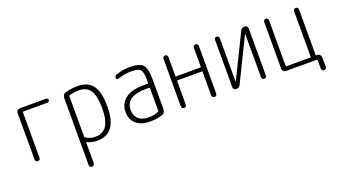

<svg xmlns="http://www.w3.org/2000/svg" viewBox="-63 -1046 3127 1782"><g transform="rotate(-20 1500.0 -155.0)"><path d="M156.2 0Q145.5 0 138.2 -6.8Q130.9 -13.7 130.9 -24.4V-485.4Q130.9 -500 141.6 -509.8Q152.3 -519.5 167 -519.5H423.8Q431.6 -519.5 438 -513.7Q444.3 -507.8 444.3 -500Q444.3 -492.2 438 -486.3Q431.6 -480.5 423.8 -480.5H184.6Q179.7 -480.5 179.7 -474.6V-24.4Q179.7 -14.6 172.9 -7.3Q166 0 156.2 0Z M635.7 -468.8V-69.3Q635.7 -65.4 639.6 -60.5Q679.7 -30.3 738.3 -31.2Q884.8 -31.2 883.8 -259.8Q883.8 -379.9 848.6 -434.1Q813.5 -488.3 738.3 -488.3Q681.6 -488.3 640.6 -474.6Q635.7 -472.7 635.7 -468.8ZM585 195.3V-467.8Q585 -504.9 619.1 -514.6Q672.9 -529.3 738.3 -530.3Q838.9 -530.3 886.7 -465.8Q934.6 -401.4 934.6 -259.8Q934.6 -121.1 885.3 -55.7Q835.9 9.8 738.3 9.8Q686.5 9.8 639.6 -12.7Q635.7 -14.6 635.7 -9.8V194.3Q635.7 204.1 627.9 211.9Q620.1 219.7 609.9 219.7Q599.6 219.7 592.3 212.9Q585 206.1 585 195.3Z M1328.1 -288.1Q1126 -288.1 1126 -152.3Q1126 -94.7 1161.6 -63Q1197.3 -31.2 1261.7 -31.2Q1316.4 -31.2 1359.4 -49.8Q1364.3 -51.8 1364.3 -56.6V-283.2Q1364.3 -288.1 1359.4 -288.1ZM1261.7 9.8Q1172.9 9.8 1124 -32.7Q1075.2 -75.2 1075.2 -151.9Q1075.2 -228.5 1133.8 -278.3Q1192.4 -328.1 1328.1 -328.1H1359.4Q1364.3 -328.1 1364.3 -332V-365.2Q1364.3 -441.4 1342.8 -464.8Q1321.3 -488.3 1252 -488.3Q1186.5 -488.3 1118.2 -463.9Q1110.4 -461.9 1104 -465.8Q1097.7 -469.7 1097.7 -477.5Q1097.7 -502 1118.2 -507.8Q1186.5 -530.3 1252 -530.3Q1348.6 -530.3 1381.8 -495.6Q1415 -460.9 1415 -355.5V-56.6Q1415 -18.6 1381.8 -7.8Q1331.1 9.8 1261.7 9.8Z M1575.2 -24.4V-496.1Q1575.2 -505.9 1582.5 -512.7Q1589.8 -519.5 1600.1 -519.5Q1610.4 -519.5 1617.2 -512.7Q1624 -505.9 1624 -496.1V-306.6Q1624 -301.8 1628.9 -301.8H1870.1Q1875 -301.8 1875 -306.6V-495.1Q1875 -505.9 1882.3 -512.7Q1889.6 -519.5 1899.9 -519.5Q1910.2 -519.5 1917.5 -512.7Q1924.8 -505.9 1924.8 -495.1V-25.4Q1924.8 -14.6 1917.5 -7.3Q1910.2 0 1899.9 0Q1889.6 0 1882.3 -6.8Q1875 -13.7 1875 -25.4V-257.8Q1875 -262.7 1870.1 -262.7H1628.9Q1624 -262.7 1624 -257.8V-24.4Q1624 -14.6 1617.2 -7.3Q1610.4 0 1600.1 0Q1589.8 0 1582.5 -6.8Q1575.2 -13.7 1575.2 -24.4Z M2114.3 0Q2102.5 0 2093.8 -8.3Q2085 -16.6 2085 -29.3V-497.1Q2085 -506.8 2091.3 -513.2Q2097.7 -519.5 2107.9 -519.5Q2118.2 -519.5 2125 -513.2Q2131.8 -506.8 2131.8 -497.1V-67.4Q2131.8 -66.4 2132.8 -66.4Q2133.8 -66.4 2133.8 -67.4L2342.8 -494.1Q2355.5 -520.5 2384.8 -519.5Q2396.5 -519.5 2405.8 -511.2Q2415 -502.9 2415 -491.2V-24.4Q2415 -14.6 2408.2 -7.3Q2401.4 0 2391.1 0Q2380.9 0 2374 -6.8Q2367.2 -13.7 2367.2 -24.4V-453.1Q2367.2 -454.1 2366.2 -454.1Q2365.2 -454.1 2365.2 -453.1L2156.2 -26.4Q2143.6 0 2114.3 0Z M2605.5 0Q2590.8 0 2580.6 -9.8Q2570.3 -19.5 2570.3 -35.2V-496.1Q2570.3 -505.9 2577.1 -512.7Q2584 -519.5 2593.8 -519.5Q2603.5 -519.5 2610.8 -512.7Q2618.2 -505.9 2618.2 -496.1V-44.9Q2618.2 -40 2623 -40H2860.4Q2865.2 -40 2865.2 -44.9V-495.1Q2865.2 -505.9 2872.1 -512.7Q2878.9 -519.5 2888.7 -519.5Q2899.4 -519.5 2906.7 -512.7Q2914.1 -505.9 2914.1 -495.1V-44.9Q2914.1 -40 2918.9 -40H2929.7Q2944.3 -40 2954.6 -29.3Q2964.8 -18.6 2964.8 -3.9V89.8Q2964.8 99.6 2958.5 106.9Q2952.1 114.3 2940.9 114.3Q2929.7 114.3 2922.9 106.9Q2916 99.6 2916 89.8V4.9Q2916 0 2911.1 0Z"/></g></svg>

Font: Rounded-L Mgen+ 1mn light
Style: Regular
Weight: 200
Designer: [Source Han Sans]
Ryoko NISHIZUKA  (kana & ideographs); Paul D. Hunt (Latin, Greek & Cyrillic); Wenlong ZHANG  (bopomofo
Version: Version 1.059.20150602